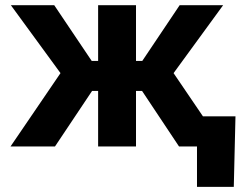

<svg xmlns="http://www.w3.org/2000/svg" viewBox="-20 -566 937 742"><path d="M20.7 0 213.8 -283.4 22 -545.9H189.6L334.4 -330.6H359.2V-545.9H505.6V-330.6H529.9L674.3 -545.9H842.3L650.8 -283.4L843.4 0H671.8L528.9 -214.7H505.6V0H359.2V-214.7H335.9L192.5 0ZM741.3 156.2V0H699.1V-116.4H890L883.5 156.2Z"/></svg>

Font: Adwaita Sans
Style: Regular
Weight: 400
Designer: Rasmus Andersson
Foundry: rsms
Version: Version 4.001;git-9221beed3